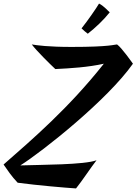

<svg xmlns="http://www.w3.org/2000/svg" viewBox="-130 -951 765 1076"><path d="M615 -594C611 -599 553 -683 526 -702C513 -702 488 -688 271 -688C141 -688 77 -697 48 -702C74 -667 150 -592 180 -564C263 -568 364 -574 452 -594C255 -345 52 -171 -110 -29C-92 -3 -64 39 -31 73C81 88 235 101 296 105C330 63 379 -12 411 -53C344 -27 99 -28 -16 -24C112 -105 473 -392 615 -594ZM485 -882C478 -887 452 -918 425 -931C412 -908 360 -833 327 -792C332 -786 356 -766 362 -762C405 -796 449 -837 485 -882Z"/></svg>

Font: Yesteryear
Style: Regular
Weight: 400
Designer: Astigmatic (AOETI)
Foundry: Astigmatic (AOETI)
Version: Version 1.000